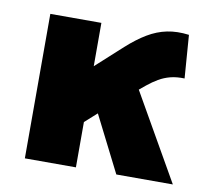

<svg xmlns="http://www.w3.org/2000/svg" viewBox="-64 -602 745 674"><g transform="rotate(10 308.0 -264.5)"><path d="M65.5 0V-515H247.5V-360.5L341 -445.5Q377 -478 410.5 -498Q444 -518 479.5 -525.2Q515 -532.5 557.5 -527L569 -373.5Q541 -374.5 518.8 -368.8Q496.5 -363 477.8 -352Q459 -341 440.5 -326L417.5 -307L593 0H391.5L290.5 -200L247.5 -161.5V0Z"/></g></svg>

Font: Geologica Cursive ExtraBold
Style: Regular
Weight: 800
Designer: Sindre Bremnes, Frode Helland
Foundry: Monokrom Skriftforlag AS
Version: Version 1.010;gftools[0.9.28]